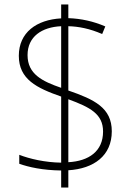

<svg xmlns="http://www.w3.org/2000/svg" viewBox="-20 -779 610 857"><path d="M253 -18V58H285V-19C399 -26 479 -84 479 -193C479 -298 401 -335 285 -375V-662C330 -661 382 -651 436 -627L450 -661C397 -684 342 -696 285 -698V-759H253V-697C143 -691 64 -634 64 -530C64 -425 144 -386 253 -348V-53C181 -54 112 -70 66 -88V-48C108 -33 171 -19 253 -18ZM253 -662V-387C169 -416 103 -448 103 -533C103 -616 167 -658 253 -662ZM285 -55V-336C383 -300 440 -270 440 -192C440 -104 377 -60 285 -55Z"/></svg>

Font: Noto Sans Georgian ExtraLight
Style: Regular
Weight: 200
Designer: Monotype Design Team, Akaki Razmadze
Foundry: Google LLC
Version: Version 2.005